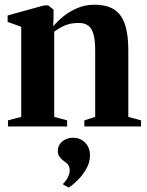

<svg xmlns="http://www.w3.org/2000/svg" viewBox="-20 -548 638 832"><path d="M72 -41.5V-432L13 -453V-481L171 -524.5H189L212 -506.5V-468.5L210.5 -434Q229.5 -457 256.2 -478.2Q283 -499.5 316.5 -513.5Q350 -527.5 388.5 -527.5Q442 -527.5 474.2 -507Q506.5 -486.5 521.2 -443Q536 -399.5 536 -330.5V-41.5L591 -26.5V0H345.5V-26.5L392.5 -41.5V-329Q392.5 -368 386.5 -394.5Q380.5 -421 365 -434.8Q349.5 -448.5 322 -448.5Q296.5 -448.5 277.2 -443.2Q258 -438 243 -429.2Q228 -420.5 215 -410.5V-41.5L271 -26.5V0H14.5V-26.5ZM370 125.5Q370 155.5 354.2 183.2Q338.5 211 317 232.2Q295.5 253.5 278 264.5H277L254 252V247.5Q267.5 235 274.8 219Q282 203 282 191.5Q282 177.5 276.8 168.5Q271.5 159.5 257 150Q245.5 142 238 131.5Q230.5 121 230.5 106Q230.5 87.5 240.5 74.8Q250.5 62 265.2 55.5Q280 49 294 49H297.5Q328 49 349 70.2Q370 91.5 370 125.5Z"/></svg>

Font: Merriweather 120pt
Style: Bold
Weight: 700
Designer: Eben Sorkin
Foundry: Eben Sorkin
Version: Version 2.100